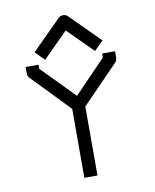

<svg xmlns="http://www.w3.org/2000/svg" viewBox="-84 -865 709 880"><g transform="rotate(-10 270.0 -425.5)"><path d="M298 -371V-50H237V-371L69 -545Q60 -554 60 -566V-597H120V-578L269 -426L416 -578V-597H476V-568Q476 -554 468 -546ZM133 -635 112 -656 249 -793Q257 -801 269 -801Q283 -801 291 -793L428 -656L407 -635L386 -614L270 -730L154 -614Z"/></g></svg>

Font: 3270 Nerd Font
Style: Regular
Weight: 400
Monospace: yes
Version: Version 3.0.1;Nerd Fonts 3.3.0